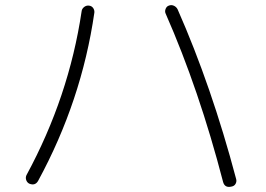

<svg xmlns="http://www.w3.org/2000/svg" viewBox="-20 -726 1040 750"><path d="M851.6 -14.6Q757.8 -376 627 -672.9Q623 -681.6 627 -691.4Q630.9 -701.2 639.6 -704.1Q649.4 -708 659.2 -703.6Q668.9 -699.2 673.8 -689.5Q806.6 -388.7 902.3 -27.3Q905.3 -17.6 900.4 -8.3Q895.5 1 883.8 2.9Q858.4 8.8 851.6 -14.6ZM93.8 -8.8Q85 -13.7 82 -23.9Q79.1 -34.2 84 -43Q249 -347.7 298.8 -681.6Q299.8 -691.4 308.1 -698.2Q316.4 -705.1 327.1 -704.1Q337.9 -703.1 343.8 -694.8Q349.6 -686.5 348.6 -676.8Q298.8 -332 128.9 -19.5Q117.2 1 93.8 -8.8Z"/></svg>

Font: Rounded-L Mgen+ 1m light
Style: Regular
Weight: 200
Designer: [Source Han Sans]
Ryoko NISHIZUKA  (kana & ideographs); Paul D. Hunt (Latin, Greek & Cyrillic); Wenlong ZHANG  (bopomofo
Version: Version 1.059.20150602